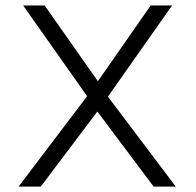

<svg xmlns="http://www.w3.org/2000/svg" viewBox="-20 -690 725 710"><path d="M130.8 0 340 -277.6 548 0H630L379.1 -332.6L616.4 -669.9H537.4L341.9 -389.6L145 -669.9H65.4L302.1 -334.4L48.8 0Z"/></svg>

Font: SaysetthaMai Thin
Style: Regular
Weight: 100
Designer: John M. Durdin
Foundry: Lao Script for Windows
Version: Version 1.101